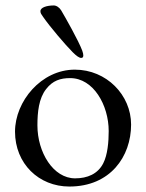

<svg xmlns="http://www.w3.org/2000/svg" viewBox="-20 -669 535 703"><path d="M277 -457C282 -457 285 -459 285 -466C285 -470 284 -476 281 -484C267 -521 220 -604 204 -631C198 -641 187 -649 177 -649C152 -649 128 -642 128 -628C128 -620 132 -616 138 -607C162 -572 220 -504 246 -478C260 -464 270 -457 277 -457ZM234 14C384 14 460 -96 460 -213C460 -321 370 -414 254 -414C131 -414 35 -298 35 -187C35 -70 122 14 234 14ZM255 -16C175 -16 117 -111 117 -210C117 -258 122 -309 149 -343C173 -374 201 -383 237 -383C322 -383 378 -284 378 -189C378 -150 374 -102 358 -71C338 -32 300 -16 255 -16Z"/></svg>

Font: Garamond-Math
Style: Regular
Weight: 400
Version: Version 2019-08-16